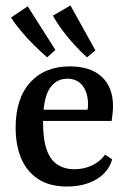

<svg xmlns="http://www.w3.org/2000/svg" viewBox="-20 -670 470 700"><path d="M37 -204Q37 -311 90 -369.5Q143 -428 235 -428Q310 -428 351 -390Q392 -352 392 -283Q392 -272 390.5 -257Q389 -242 387 -229H105V-270H299Q300 -275 300.5 -279Q301 -283 301 -289Q301 -331 281.5 -357Q262 -383 225 -383Q184 -383 160.5 -346.5Q137 -310 137 -224Q137 -161 150.5 -123.5Q164 -86 190 -69.5Q216 -53 252 -53Q286 -53 315.5 -67Q345 -81 363 -106L389 -89Q376 -43 332 -16.5Q288 10 224 10Q161 10 119.5 -17Q78 -44 57.5 -92Q37 -140 37 -204ZM328 -486 297 -461Q276 -480 251.5 -506.5Q227 -533 206 -561.5Q185 -590 173 -613L237 -650ZM182 -488 152 -461Q131 -479 105.5 -504Q80 -529 57 -556.5Q34 -584 20 -606L81 -647Z"/></svg>

Font: Yrsa Medium
Style: Regular
Weight: 500
Designer: Anna Giedrys (Yrsa+Rasa design), David Brezina (Yrsa art-direction, Rasa art-direction, design)
Foundry: Rosetta Type Foundry
Version: Version 2.004